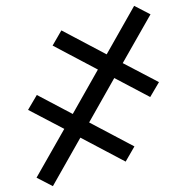

<svg xmlns="http://www.w3.org/2000/svg" viewBox="-20 -481 640 657"><path d="M161 156 105 127 200 -40 76 -105 106 -156 229 -91 315 -243 160 -325 190 -377 345 -295 439 -461 495 -432 400 -265 524 -200 494 -149 371 -214 285 -62 440 20 410 72 255 -10Z"/></svg>

Font: Iosevka Aile Custom Light
Style: Regular
Weight: 300
Designer: Belleve Invis
Foundry: Belleve Invis
Version: Version 17.0.2; ttfautohint (v1.8.3)